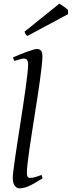

<svg xmlns="http://www.w3.org/2000/svg" viewBox="-20 -1010 392 1050"><path d="M212.9 -35.2Q189 -20 170.7 -9.5Q152.3 1 137.5 7.6Q122.6 14.2 109.9 17.1Q97.2 20 85 20Q71.3 20 60.5 5.4Q49.8 -9.3 49.8 -38.1Q49.8 -50.3 53.5 -79.6Q57.1 -108.9 63 -149.4Q68.8 -189.9 76.4 -238.5Q84 -287.1 91.8 -337.9Q99.6 -388.7 107.2 -438.5Q114.7 -488.3 120.6 -531.2Q126.5 -574.2 130.1 -607.2Q133.8 -640.1 133.8 -657.2Q133.8 -668.5 131.6 -675Q129.4 -681.6 126 -684.8Q122.6 -688 117.9 -689Q113.3 -689.9 108.9 -689.9Q105 -689.9 96.4 -687.7Q87.9 -685.5 79.6 -683.1Q69.8 -680.2 58.1 -676.8L50.8 -695.8Q71.3 -705.1 92 -713.4Q112.8 -721.7 130.6 -728Q148.4 -734.4 162.1 -738.3Q175.8 -742.2 182.1 -742.2Q195.8 -742.2 203.9 -733.4Q211.9 -724.6 211.9 -702.1Q211.9 -683.1 208.3 -649.4Q204.6 -615.7 198.7 -572.5Q192.9 -529.3 185.1 -479.7Q177.2 -430.2 169.4 -379.4Q161.6 -328.6 153.8 -279.5Q146 -230.5 140.1 -188.5Q134.3 -146.5 130.6 -114.5Q127 -82.5 127 -65.9Q127 -49.3 131.6 -43.2Q136.2 -37.1 144 -37.1Q155.3 -37.1 170.2 -41Q185.1 -44.9 207 -53.2ZM352.1 -932.6 129.9 -813.5Q123 -817.9 120.6 -822.3Q118.2 -826.7 113.8 -836.4L304.7 -990.2L315.9 -982.9Q322.3 -978.5 329.3 -973.6Q336.4 -968.8 342.8 -963.9Q349.1 -959 352.1 -955.6Z"/></svg>

Font: Gentium Plus Eur
Style: Italic
Weight: 400
Italic angle: -8°
Designer: J. Victor Gaultney, Annie Olsen, Iska Routamaa, Becca Hirsbrunner
Foundry: SIL International
Version: Version 5.000